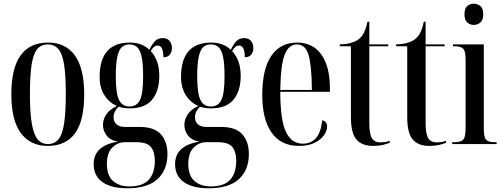

<svg xmlns="http://www.w3.org/2000/svg" viewBox="-20 -775 2705 1033"><path d="M236 10Q144 10 92.5 -58.5Q41 -127 41 -268Q41 -546 239 -546Q333 -546 383 -476.5Q433 -407 433 -268Q433 -125 383.5 -57.5Q334 10 236 10ZM238 0Q274 0 295 -26Q316 -52 325 -111Q334 -170 334 -268Q334 -368 325 -426.5Q316 -485 294.5 -510.5Q273 -536 237 -536Q201 -536 180 -510.5Q159 -485 150 -426.5Q141 -368 141 -268Q141 -169 151 -110.5Q161 -52 182 -26Q203 0 238 0Z M665 238Q578 238 531 204.5Q484 171 484 108Q484 8 615 -13Q573 -20 553.5 -46Q534 -72 534 -103Q534 -132 551.5 -159Q569 -186 609 -205Q568 -222 542 -262.5Q516 -303 516 -361Q516 -546 679 -546Q743 -546 784 -507Q794 -530 810.5 -550Q827 -570 856 -570Q880 -570 892.5 -554.5Q905 -539 905 -517Q905 -496 894 -481.5Q883 -467 859 -467Q859 -530 828 -530Q807 -530 791 -500Q812 -478 824.5 -445Q837 -412 837 -366Q837 -286 798.5 -239Q760 -192 678 -192Q664 -192 648 -194Q632 -196 618 -201Q591 -175 591 -145Q591 -120 607 -106Q623 -92 652 -92H732Q810 -92 845.5 -52.5Q881 -13 881 54Q881 139 827.5 188.5Q774 238 665 238ZM676 -202Q716 -202 733 -237Q750 -272 750 -365Q750 -433 742 -470Q734 -507 717.5 -521.5Q701 -536 676 -536Q651 -536 635 -521Q619 -506 611 -468.5Q603 -431 603 -364Q603 -272 620.5 -237Q638 -202 676 -202ZM676 228Q748 228 780.5 192Q813 156 813 90Q813 42 792 16Q771 -10 714 -10H652Q613 -10 584 19Q555 48 555 106Q555 170 588.5 199Q622 228 676 228Z M1103 238Q1016 238 969 204.5Q922 171 922 108Q922 8 1053 -13Q1011 -20 991.5 -46Q972 -72 972 -103Q972 -132 989.5 -159Q1007 -186 1047 -205Q1006 -222 980 -262.5Q954 -303 954 -361Q954 -546 1117 -546Q1181 -546 1222 -507Q1232 -530 1248.5 -550Q1265 -570 1294 -570Q1318 -570 1330.5 -554.5Q1343 -539 1343 -517Q1343 -496 1332 -481.5Q1321 -467 1297 -467Q1297 -530 1266 -530Q1245 -530 1229 -500Q1250 -478 1262.5 -445Q1275 -412 1275 -366Q1275 -286 1236.5 -239Q1198 -192 1116 -192Q1102 -192 1086 -194Q1070 -196 1056 -201Q1029 -175 1029 -145Q1029 -120 1045 -106Q1061 -92 1090 -92H1170Q1248 -92 1283.5 -52.5Q1319 -13 1319 54Q1319 139 1265.5 188.5Q1212 238 1103 238ZM1114 -202Q1154 -202 1171 -237Q1188 -272 1188 -365Q1188 -433 1180 -470Q1172 -507 1155.5 -521.5Q1139 -536 1114 -536Q1089 -536 1073 -521Q1057 -506 1049 -468.5Q1041 -431 1041 -364Q1041 -272 1058.5 -237Q1076 -202 1114 -202ZM1114 228Q1186 228 1218.5 192Q1251 156 1251 90Q1251 42 1230 16Q1209 -10 1152 -10H1090Q1051 -10 1022 19Q993 48 993 106Q993 170 1026.5 199Q1060 228 1114 228Z M1588 10Q1491 10 1441 -62Q1391 -134 1391 -263Q1391 -404 1440 -475Q1489 -546 1578 -546Q1663 -546 1709 -481.5Q1755 -417 1755 -300V-281H1488Q1488 -129 1518.5 -65.5Q1549 -2 1609 -2Q1653 -2 1679.5 -31.5Q1706 -61 1714 -128Q1740 -121 1740 -95Q1740 -72 1723.5 -48Q1707 -24 1673.5 -7Q1640 10 1588 10ZM1658 -291Q1657 -423 1640 -479.5Q1623 -536 1578 -536Q1533 -536 1511.5 -480.5Q1490 -425 1488 -291Z M1986 10Q1928 10 1898 -24Q1868 -58 1868 -145V-526H1808V-536Q1841 -537 1865 -543.5Q1889 -550 1906 -561Q1928 -577 1939.5 -602Q1951 -627 1957 -658H1967V-536H2069V-526H1967V-113Q1967 -54 1981 -31.5Q1995 -9 2026 -9Q2037 -9 2049 -10.5Q2061 -12 2077 -17V-7Q2063 -1 2040 4.5Q2017 10 1986 10Z M2289 10Q2231 10 2201 -24Q2171 -58 2171 -145V-526H2111V-536Q2144 -537 2168 -543.5Q2192 -550 2209 -561Q2231 -577 2242.5 -602Q2254 -627 2260 -658H2270V-536H2372V-526H2270V-113Q2270 -54 2284 -31.5Q2298 -9 2329 -9Q2340 -9 2352 -10.5Q2364 -12 2380 -17V-7Q2366 -1 2343 4.5Q2320 10 2289 10Z M2529 -641Q2508 -641 2493.5 -654.5Q2479 -668 2479 -698Q2479 -729 2493.5 -742Q2508 -755 2529 -755Q2550 -755 2565 -742Q2580 -729 2580 -698Q2580 -668 2565 -654.5Q2550 -641 2529 -641ZM2413 0V-10H2425Q2459 -10 2472 -23.5Q2485 -37 2485 -85V-453Q2485 -499 2472.5 -512.5Q2460 -526 2428 -526H2417V-536H2583V-83Q2583 -36 2595.5 -23Q2608 -10 2642 -10H2652V0Z"/></svg>

Font: Noto Serif Display ExtraCondensed Medium
Style: Regular
Weight: 500
Width: 2
Designer: Monotype Design Team
Foundry: Monotype Imaging Inc.
Version: Version 2.009